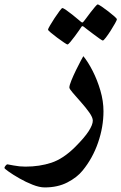

<svg xmlns="http://www.w3.org/2000/svg" viewBox="-91 -528 539 852"><path d="M368.2 -34.2Q368.2 35.2 344.2 104.7Q320.3 174.3 275.4 229Q251 259.3 208 281.5Q165 303.7 107.4 303.7Q84 303.7 53.7 291.7Q23.4 279.8 -5.1 263.4Q-33.7 247.1 -52.5 233.6Q-71.3 220.2 -71.3 217.3Q-71.3 213.4 -66.4 207.3Q-61.5 201.2 -58.1 201.2Q-56.2 201.2 -30.5 206.3Q-4.9 211.4 22 211.4Q84.5 211.4 137 194.1Q189.5 176.8 242.2 124.5Q284.2 82.5 302.5 54Q320.8 25.4 320.8 7.3Q320.8 -6.8 305.2 -28.8Q289.6 -50.8 268.8 -74.2Q248 -97.7 232.4 -115.7Q216.8 -133.8 216.8 -139.6Q216.8 -148.9 225.6 -170.7Q234.4 -192.4 246.3 -216.8Q258.3 -241.2 267.8 -259Q277.3 -276.9 278.8 -278.8Q299.8 -253.4 320.3 -213.1Q340.8 -172.9 354.5 -126.2Q368.2 -79.6 368.2 -34.2ZM427.7 -442.4Q427.7 -439 419.4 -424.1Q411.1 -409.2 399.9 -391.6Q388.7 -374 378.7 -361.1Q368.7 -348.1 365.2 -348.1Q362.8 -348.1 350.3 -356.9Q337.9 -365.7 322.3 -377.4Q306.6 -389.2 294.9 -398.2Q283.2 -407.2 282.2 -408.2Q277.3 -412.1 274.4 -412.1Q272 -412.1 268.6 -406.2Q268.1 -405.3 260.3 -393.8Q252.4 -382.3 241.5 -367.7Q230.5 -353 221.2 -341.8Q211.9 -330.6 208 -330.6Q206.1 -330.6 192.6 -339.6Q179.2 -348.6 162.8 -360.8Q146.5 -373 134.3 -383.3Q122.1 -393.6 122.1 -396.5Q122.1 -399.9 130.9 -415Q139.6 -430.2 151.4 -448Q163.1 -465.8 173.1 -479Q183.1 -492.2 185.5 -492.2Q189.9 -492.2 202.6 -483.4Q215.3 -474.6 229.7 -463.1Q244.1 -451.7 254.9 -442.4Q265.6 -433.1 266.6 -432.6Q272 -428.2 273.9 -428.2Q277.3 -428.2 282.2 -435.1Q283.2 -436 291.5 -447.3Q299.8 -458.5 310.5 -472.7Q321.3 -486.8 330.6 -497.6Q339.8 -508.3 342.3 -508.3Q346.2 -508.3 359.6 -499.3Q373 -490.2 388.9 -478Q404.8 -465.8 416.3 -455.6Q427.7 -445.3 427.7 -442.4Z"/></svg>

Font: Scheherazade New
Style: Bold
Weight: 700
Designer: SIL International
Foundry: SIL International
Version: Version 4.000